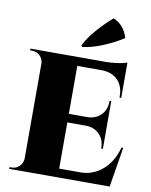

<svg xmlns="http://www.w3.org/2000/svg" viewBox="-101 -1028 868 1101"><g transform="rotate(10 333.0 -477.0)"><path d="M322 -761 315 -768Q334 -812 380.5 -864.5Q427 -917 470 -954Q534 -927 555 -854Q505 -821 440 -794Q375 -767 322 -761ZM643 -232H653L615 0H30V-10H43Q69 -10 87.5 -28.5Q106 -47 107 -73V-627Q106 -653 87.5 -671.5Q69 -690 43 -690H30V-700H473Q493 -700 518 -703Q543 -706 563 -710Q583 -714 592 -718V-512H582V-520Q582 -559 567 -587.5Q552 -616 524 -632Q496 -648 457 -649H312V-370H421Q469 -371 499 -401.5Q529 -432 529 -480V-484H539V-206H529V-211Q529 -258 499 -288.5Q469 -319 422 -320H312V-51H435Q508 -51 564 -99Q620 -147 643 -232Z"/></g></svg>

Font: Cinzel Decorative Black
Style: Regular
Weight: 900
Designer: Natanael Gama
Version: Version 1.001;PS 001.001;hotconv 1.0.56;makeotf.lib2.0.21325